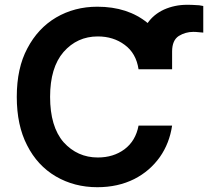

<svg xmlns="http://www.w3.org/2000/svg" viewBox="-20 -768 868 801"><path d="M558 -479Q548 -546 500 -581Q453 -616 388 -616Q302 -616 245 -551Q189 -486 189 -364Q189 -240 245 -175Q303 -111 388 -111Q453 -111 499 -145Q546 -180 558 -244H698Q687 -170 647 -113Q605 -54 540 -21Q472 13 386 13Q290 13 213 -32Q136 -77 93 -162Q50 -245 50 -364Q50 -484 94 -566Q138 -650 214 -695Q291 -740 386 -740Q513 -740 596 -672Q621 -708 664 -728Q709 -748 760 -748Q782 -748 793 -747Q811 -747 828 -743V-632Q812 -634 805 -634Q798 -635 786 -635Q754 -635 726 -618Q698 -600 698 -553V-479Z"/></svg>

Font: Sinter Bold
Style: Regular
Weight: 700
Foundry: Adobe & rsms
Version: Version 1.000